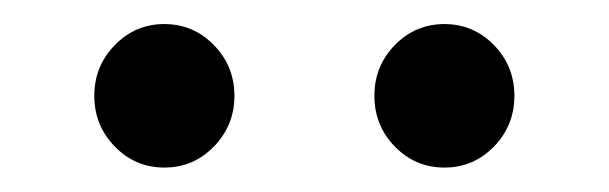

<svg xmlns="http://www.w3.org/2000/svg" viewBox="-20 -718 501 158"><path d="M74.5 -597.4Q57.6 -614.7 57.6 -639.2Q57.6 -663.6 74.5 -680.9Q91.3 -698.2 115.2 -698.2Q139.2 -698.2 156 -680.9Q172.9 -663.6 172.9 -639.2Q172.9 -614.7 156 -597.4Q139.2 -580.1 115.2 -580.1Q91.3 -580.1 74.5 -597.4ZM304.9 -597.4Q288.1 -614.7 288.1 -639.2Q288.1 -663.6 304.9 -680.9Q321.8 -698.2 345.7 -698.2Q369.6 -698.2 386.5 -680.9Q403.3 -663.6 403.3 -639.2Q403.3 -614.7 386.5 -597.4Q369.6 -580.1 345.7 -580.1Q321.8 -580.1 304.9 -597.4Z"/></svg>

Font: Molengo
Style: Regular
Weight: 400
Designer: moyogo
Foundry: moyogo
Version: Version 0.11; ttfautohint (v0.8) -G 32 -r 16 -x